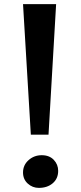

<svg xmlns="http://www.w3.org/2000/svg" viewBox="-20 -905 392 934"><path d="M216 -250H130L92 -885H253ZM183 -150Q220 -150 241.5 -127.5Q263 -105 263 -74Q263 -36 236.5 -13.5Q210 9 169 9Q138 9 115 -12Q92 -33 92 -66Q92 -102 119 -126Q146 -150 183 -150Z"/></svg>

Font: Koeln Type Serif
Style: Bold
Weight: 700
Designer: Eben Sorkin
Foundry: Eben Sorkin
Version: Version 2.002